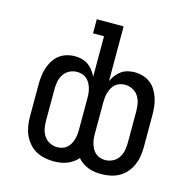

<svg xmlns="http://www.w3.org/2000/svg" viewBox="-108 -844 966 961"><g transform="rotate(15 375.0 -363.5)"><path d="M251 8Q228 8 204 3Q180 -2 159.5 -13.5Q139 -25 123 -43.5Q107 -62 97.5 -83.5Q88 -105 84 -129Q80 -153 80 -177V-343Q80 -365 82.5 -387Q85 -409 91.5 -429.5Q98 -450 109.5 -469Q121 -488 138 -501.5Q155 -515 176.5 -521.5Q198 -528 220 -528Q238 -528 256 -523.5Q274 -519 289 -508.5Q304 -498 315 -483.5Q326 -469 334 -452V-662H277V-735H416V-452Q424 -469 435 -483.5Q446 -498 461 -508.5Q476 -519 494 -523.5Q512 -528 530 -528Q552 -528 573.5 -521.5Q595 -515 612 -501.5Q629 -488 640.5 -469Q652 -450 658.5 -429.5Q665 -409 667.5 -387Q670 -365 670 -343V-177Q670 -153 666 -129Q662 -105 652.5 -83.5Q643 -62 627 -43.5Q611 -25 590.5 -13.5Q570 -2 546 3Q522 8 499 8Q481 8 464 5.5Q447 3 431 -3Q415 -9 400.5 -19Q386 -29 375 -42Q364 -29 349.5 -19Q335 -9 319 -3Q303 3 286 5.5Q269 8 251 8ZM499 -65Q519 -65 537.5 -74Q556 -83 567.5 -100Q579 -117 583 -137Q587 -157 587 -177V-343Q587 -363 583 -383Q579 -403 567.5 -420Q556 -437 537.5 -446Q519 -455 499 -455Q486 -455 473 -451Q460 -447 450 -438.5Q440 -430 433.5 -418.5Q427 -407 423 -394.5Q419 -382 417.5 -369Q416 -356 416 -343V-177Q416 -164 417.5 -151Q419 -138 423 -125.5Q427 -113 433.5 -101.5Q440 -90 450 -81.5Q460 -73 473 -69Q486 -65 499 -65ZM251 -65Q264 -65 277 -69Q290 -73 300 -81.5Q310 -90 316.5 -101.5Q323 -113 327 -125.5Q331 -138 332.5 -151Q334 -164 334 -177V-343Q334 -356 332.5 -369Q331 -382 327 -394.5Q323 -407 316.5 -418.5Q310 -430 300 -438.5Q290 -447 277 -451Q264 -455 251 -455Q231 -455 212.5 -446Q194 -437 182.5 -420Q171 -403 167 -383Q163 -363 163 -343V-177Q163 -157 167 -137Q171 -117 182.5 -100Q194 -83 212.5 -74Q231 -65 251 -65Z"/></g></svg>

Font: Iosevka Plex Etoile
Style: Regular
Weight: 400
Designer: Belleve Invis
Foundry: Belleve Invis
Version: Version 25.1.1; ttfautohint (v1.8.4)